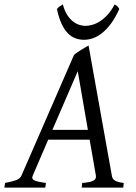

<svg xmlns="http://www.w3.org/2000/svg" viewBox="-37 -849 617 869"><path d="M200.2 -261.2H360.8L314.9 -526.9ZM521 0H333L335 -21Q369.6 -23.4 384.8 -31Q399.9 -38.6 397 -54.2L368.7 -216.8H181.2L111.3 -54.2Q104.5 -39.1 118.9 -32.5Q133.3 -25.9 170.9 -21L168 0H-17.1L-14.2 -21Q16.6 -26.9 35.2 -33.4Q53.7 -40 60.1 -54.2L297.9 -600.1Q304.2 -606 313 -612.1Q321.8 -618.2 331.1 -623.8Q340.3 -629.4 348.9 -634.5Q357.4 -639.6 363.8 -643.1L469.2 -54.2Q470.2 -47.4 472.9 -42.2Q475.6 -37.1 481.4 -33Q487.3 -28.8 497.3 -25.9Q507.3 -22.9 522.9 -21ZM502.9 -808.1Q484.9 -768.6 465.1 -741.9Q445.3 -715.3 424.8 -699.2Q404.3 -683.1 383.8 -676Q363.3 -668.9 343.8 -668.9Q322.3 -668.9 303.5 -676Q284.7 -683.1 269 -699.5Q253.4 -715.8 241.2 -742.4Q229 -769 220.7 -808.1Q227.5 -816.4 233.9 -820.8Q240.2 -825.2 247.6 -829.1Q254.4 -802.2 265.9 -783.7Q277.3 -765.1 291.3 -753.7Q305.2 -742.2 320.3 -737.1Q335.4 -731.9 349.6 -731.9Q364.7 -731.9 382.3 -737.1Q399.9 -742.2 417.2 -753.7Q434.6 -765.1 451.2 -783.7Q467.8 -802.2 481.9 -829.1Q488.8 -825.2 493.4 -821.3Q498 -817.4 502.9 -808.1Z"/></svg>

Font: Gentium
Style: Italic
Weight: 400
Italic angle: -7°
Designer: J. Victor Gaultney
Version: Version 1.02; 2005; OFL release